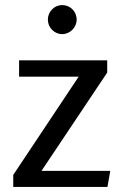

<svg xmlns="http://www.w3.org/2000/svg" viewBox="-20 -734 485 754"><path d="M281 -657C281 -689 256 -714 224 -714C193 -714 168 -688 168 -657C168 -626 193 -600 224 -600C255 -600 281 -626 281 -657ZM55 -497V-433H289L32 -47V0H402L413 -63H143L401 -449V-497Z"/></svg>

Font: Rosario
Style: Regular
Weight: 400
Designer: Hector Gatti
Foundry: Omnibus Type
Version: Version 1.100